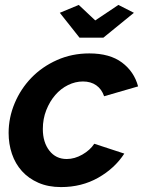

<svg xmlns="http://www.w3.org/2000/svg" viewBox="-20 -750 582 780"><path d="M223 -698 300 -730 367 -667 461 -730 524 -698 400 -597H303ZM228 10Q176 10 136 -7.5Q96 -25 69 -55Q42 -85 28.5 -125Q15 -165 15 -210Q15 -272 39.5 -330.5Q64 -389 107.5 -434Q151 -479 211.5 -506Q272 -533 343 -533Q426 -533 475.5 -496Q525 -459 541 -399L403 -359Q393 -388 371 -403.5Q349 -419 317 -419Q286 -419 256.5 -404.5Q227 -390 204.5 -364Q182 -338 168 -302.5Q154 -267 154 -226Q154 -172 180.5 -138Q207 -104 251 -104Q283 -104 314.5 -122Q346 -140 363 -166L485 -126Q446 -66 379 -28Q312 10 228 10Z"/></svg>

Font: PTCRaleway
Style: Bold Italic
Weight: 700
Italic angle: -12°
Designer: Matt McInerney, Pablo Impallari, Rodrigo Fuenzalida
Foundry: Matt McInerney, Pablo Impallari, Rodrigo Fuenzalida
Version: Version 3.000g; ttfautohint (v1.5) -l 8 -r 28 -G 28 -x 14 -D